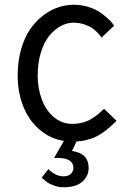

<svg xmlns="http://www.w3.org/2000/svg" viewBox="-20 -582 548 806"><path d="M290 -562Q321.8 -562 350.8 -553Q379.9 -543.9 398.7 -531Q417.5 -518.1 431.9 -505.1Q446.3 -492.2 452.6 -483.4L459 -474.1L405.8 -423.8Q404.3 -426.3 401.6 -430.7Q398.9 -435.1 388.4 -445.8Q377.9 -456.5 365.7 -464.8Q353.5 -473.1 332.5 -480Q311.5 -486.8 288.1 -486.8Q261.2 -486.8 235.4 -472.9Q209.5 -459 187.5 -432.6Q165.5 -406.2 151.9 -362.5Q138.2 -318.8 138.2 -265.1Q138.2 -210 155.8 -163.8Q173.3 -117.7 206.8 -89.8Q240.2 -62 283.2 -62Q317.4 -62 346.9 -74.2Q376.5 -86.4 417 -125L469.2 -75.2Q440.9 -46.4 414.8 -27.6Q388.7 -8.8 364.7 -0.7Q340.8 7.3 323.5 9.8Q306.2 12.2 283.2 12.2Q215.8 12.2 163.1 -24.7Q110.4 -61.5 82.3 -124.5Q54.2 -187.5 54.2 -265.1Q54.2 -325.2 68.6 -375.2Q83 -425.3 106.4 -459.2Q129.9 -493.2 160.9 -516.8Q191.9 -540.5 224.4 -551.3Q256.8 -562 290 -562ZM288.1 123Q288.1 82.5 226.1 81.1H207L253.9 0H307.1L282.2 51.8Q352.1 61.5 352.1 123Q352.1 157.2 325.7 180.7Q299.3 204.1 246.1 204.1Q225.1 204.1 205.6 196.5Q186 189 178 183.1Q169.9 177.2 157.7 166.5Q155.8 165 154.8 164.1L183.1 127.9Q213.4 158.2 246.1 158.2Q267.1 158.2 277.6 147.7Q288.1 137.2 288.1 123Z"/></svg>

Font: Junction Regular
Style: Regular
Weight: 500
Designer: Caroline Hadilaksono
Foundry: Caroline Hadilaksono
Version: Version 1.056